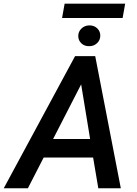

<svg xmlns="http://www.w3.org/2000/svg" viewBox="-65 -1013 735 1033"><path d="M436 -165.5H169.9L85 0H-44.9L338.9 -710.9H447.3L585 0H463.9ZM220.7 -265.1H419.9L371.6 -559.1ZM356 -819.3Q356 -842.3 372.6 -858.9Q389.2 -875.5 415 -876.5Q441.9 -876.5 458.3 -860.4Q474.6 -844.2 474.6 -821.8Q474.6 -797.4 457.5 -781Q440.4 -764.6 416 -764.6Q389.6 -763.7 372.8 -779.8Q356 -795.9 356 -819.3ZM594.7 -916H269L282.7 -993.2H608.4Z"/></svg>

Font: Roboto Medium
Style: Italic
Weight: 500
Italic angle: -12°
Designer: Google
Version: Version 2.134; 2016